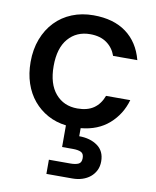

<svg xmlns="http://www.w3.org/2000/svg" viewBox="-90 -629 780 960"><g transform="rotate(10 300.0 -149.0)"><path d="M37 -276Q37 -340 57 -392.5Q77 -445 113 -482.5Q149 -520 198.5 -540Q248 -560 307 -560Q409 -560 473.5 -512.5Q538 -465 561 -377H438Q424 -417 391 -440.5Q358 -464 307 -464Q238 -464 196 -415.5Q154 -367 154 -276Q154 -185 196 -136Q238 -87 307 -87Q358 -87 390 -109Q422 -131 438 -174H561Q540 -100 484 -50.5Q428 -1 341 7V48Q397 48 434 74.5Q471 101 471 153Q471 179 461 199Q451 219 434 233Q417 247 394 254.5Q371 262 344 262H212V190H321Q347 190 362 183Q377 176 377 153Q377 130 362 123Q347 116 321 116H266V6Q215 0 173 -23Q131 -46 100.5 -82.5Q70 -119 53.5 -168Q37 -217 37 -276Z"/></g></svg>

Font: SVN-Poppins Medium
Style: Regular
Weight: 500
Designer: Ninad Kale (Devanagari), Jonny Pinhorn (Latin)
Foundry: Indian Type Foundry
Version: Version 3.002 2017; ttfautohint (v1.8.3)